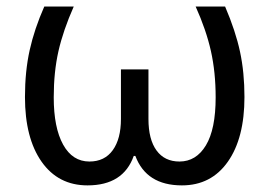

<svg xmlns="http://www.w3.org/2000/svg" viewBox="-20 -556 822 586"><path d="M247.1 9.8Q157.7 9.8 106.9 -62.5Q56.2 -134.8 56.2 -259.8Q56.2 -338.4 70.6 -403.1Q85 -467.8 115.2 -536.1H205.1Q172.9 -463.4 158.4 -399.9Q144 -336.4 144 -258.8Q144 -166.5 172.6 -114.7Q201.2 -63 252.9 -63Q299.3 -63 324.2 -97.7Q349.1 -132.3 349.1 -192.9V-344.2H433.1V-192.9Q433.1 -130.4 457.8 -96.7Q482.4 -63 527.8 -63Q578.6 -63 608.4 -112.3Q638.2 -161.6 638.2 -258.8Q638.2 -335.4 623.8 -399.9Q609.4 -464.4 577.1 -536.1H667Q699.2 -460.9 712.6 -397.9Q726.1 -335 726.1 -259.8Q726.1 -134.3 675.3 -62.3Q624.5 9.8 535.2 9.8Q426.8 9.8 393.1 -80.1H388.2Q356.4 9.8 247.1 9.8Z"/></svg>

Font: NotoPenekeko
Style: Regular
Weight: 400
Designer: Monotype Design team
Foundry: Monotype Imaging Inc.
Version: Version 1.04